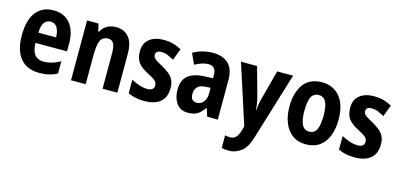

<svg xmlns="http://www.w3.org/2000/svg" viewBox="-70 -1005 3514 1693"><g transform="rotate(15 1686.5 -159.0)"><path d="M253 -556Q351 -556 405 -490Q459 -424 459 -309V-237H171Q173 -96 281 -96Q358 -96 433 -140V-28Q365 10 272 10Q155 10 96 -63.5Q37 -137 37 -270Q37 -410 93.5 -483Q150 -556 253 -556ZM253 -453Q218 -453 196 -425Q174 -397 172 -331H334Q333 -387 313 -420Q293 -453 253 -453Z M823 -556Q896 -556 939 -507Q982 -458 982 -360V0H847V-323Q847 -381 832.5 -410.5Q818 -440 781 -440Q731 -440 712 -398Q693 -356 693 -262V0H559V-546H664L679 -478H688Q709 -520 745.5 -538Q782 -556 823 -556Z M1425 -161Q1425 -74 1373 -32Q1321 10 1229 10Q1185 10 1149.5 2.5Q1114 -5 1080 -21V-145Q1112 -127 1151.5 -113.5Q1191 -100 1228 -100Q1259 -100 1273.5 -112.5Q1288 -125 1288 -148Q1288 -160 1283.5 -171.5Q1279 -183 1260.5 -197Q1242 -211 1199 -233Q1137 -264 1108 -302Q1079 -340 1079 -405Q1079 -477 1127.5 -516.5Q1176 -556 1260 -556Q1302 -556 1341 -546Q1380 -536 1421 -514L1381 -408Q1351 -424 1325 -435.5Q1299 -447 1264 -447Q1214 -447 1214 -408Q1214 -396 1219.5 -386Q1225 -376 1243 -363.5Q1261 -351 1300 -330Q1335 -311 1363.5 -289Q1392 -267 1408.5 -236.5Q1425 -206 1425 -161Z M1705 -558Q1799 -558 1849 -509.5Q1899 -461 1899 -363V0H1802L1778 -73H1775Q1747 -31 1714 -10.5Q1681 10 1627 10Q1557 10 1522 -40Q1487 -90 1487 -163Q1487 -250 1537.5 -292Q1588 -334 1686 -338L1764 -341V-368Q1764 -451 1696 -451Q1665 -451 1635.5 -441.5Q1606 -432 1571 -413L1527 -510Q1567 -533 1612.5 -545.5Q1658 -558 1705 -558ZM1721 -252Q1670 -250 1647 -226Q1624 -202 1624 -161Q1624 -126 1639 -110.5Q1654 -95 1680 -95Q1717 -95 1741 -124.5Q1765 -154 1765 -205V-254Z M1964 -546H2111L2187 -272Q2193 -247 2196.5 -221.5Q2200 -196 2202 -170H2205Q2207 -196 2210.5 -219Q2214 -242 2222 -272L2295 -546H2440L2251 72Q2224 164 2172.5 202Q2121 240 2064 240Q2044 240 2028 238Q2012 236 1997 232V117Q2020 123 2043 123Q2077 123 2097.5 100Q2118 77 2133 23L2139 -5Z M2928 -274Q2928 -194 2904 -129.5Q2880 -65 2830 -27.5Q2780 10 2703 10Q2630 10 2580 -27Q2530 -64 2504.5 -128.5Q2479 -193 2479 -274Q2479 -402 2535 -479Q2591 -556 2705 -556Q2805 -556 2866.5 -483.5Q2928 -411 2928 -274ZM2616 -273Q2616 -189 2637 -147.5Q2658 -106 2704 -106Q2750 -106 2770.5 -147Q2791 -188 2791 -274Q2791 -359 2770.5 -399.5Q2750 -440 2704 -440Q2658 -440 2637 -400Q2616 -360 2616 -273Z M3345 -161Q3345 -74 3293 -32Q3241 10 3149 10Q3105 10 3069.5 2.5Q3034 -5 3000 -21V-145Q3032 -127 3071.5 -113.5Q3111 -100 3148 -100Q3179 -100 3193.5 -112.5Q3208 -125 3208 -148Q3208 -160 3203.5 -171.5Q3199 -183 3180.5 -197Q3162 -211 3119 -233Q3057 -264 3028 -302Q2999 -340 2999 -405Q2999 -477 3047.5 -516.5Q3096 -556 3180 -556Q3222 -556 3261 -546Q3300 -536 3341 -514L3301 -408Q3271 -424 3245 -435.5Q3219 -447 3184 -447Q3134 -447 3134 -408Q3134 -396 3139.5 -386Q3145 -376 3163 -363.5Q3181 -351 3220 -330Q3255 -311 3283.5 -289Q3312 -267 3328.5 -236.5Q3345 -206 3345 -161Z"/></g></svg>

Font: Noto Sans Kannada Condensed
Style: Bold
Weight: 700
Width: 3
Designer: Jelle Bosma - Monotype Design Team
Foundry: Monotype Imaging Inc.
Version: Version 2.005; ttfautohint (v1.8.4.7-5d5b)